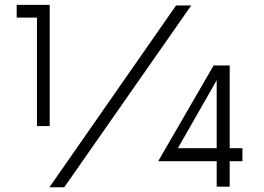

<svg xmlns="http://www.w3.org/2000/svg" viewBox="-20 -770 1088 792"><path d="M185 -250H132.5V-697.5H48.8V-750H185ZM706.2 -747.5H768.8L245 2.5H183.8ZM980 -158.8V-105H927.5V0H873.8V-105H632.5L861.2 -500H927.5V-158.8ZM713.8 -158.8H873.8V-438.8Z"/></svg>

Font: Now Alt
Style: Regular
Weight: 400
Designer: Alfredo Marco Pradil
Foundry: Alfredo Marco Pradil
Version: Version 1.002;PS 001.002;hotconv 1.0.88;makeotf.lib2.5.64775